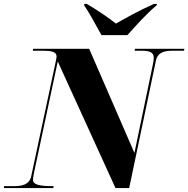

<svg xmlns="http://www.w3.org/2000/svg" viewBox="-55 -964 965 984"><path d="M465 -784H598C641 -832 692 -890 748 -937L749 -944H734C661 -912 579 -866 539 -843C508 -868 457 -904 390 -944H377L376 -937C399 -905 444 -822 465 -784ZM-35 0H218L220 -10H214C152 -10 114 -17 114 -41C114 -49 115 -57 119 -77L241 -649L537 0H607L744 -653C754 -699 792 -704 832 -704H888L890 -714H637L635 -704H670C716 -704 733 -694 733 -667C733 -660 732 -651 730 -641L634 -180L402 -714H115L113 -704H163C205 -704 235 -700 235 -674C235 -667 232 -656 228 -636L105 -61C96 -17 57 -10 16 -10H-34Z"/></svg>

Font: Noto Serif Display Black
Style: Italic
Weight: 900
Italic angle: -12°
Designer: Monotype Design Team
Foundry: Monotype Imaging Inc.
Version: Version 2.009